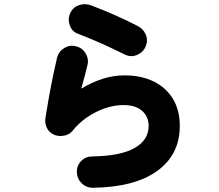

<svg xmlns="http://www.w3.org/2000/svg" viewBox="-20 -839 1040 912"><path d="M421 53Q390 53 368 31.5Q346 10 345 -21Q344 -52 365.5 -74Q387 -96 418 -96Q553 -98 619.5 -136Q686 -174 686 -241Q686 -285 655 -312.5Q624 -340 566 -340Q524 -340 479.5 -325Q435 -310 394.5 -282.5Q354 -255 324 -217Q308 -198 281 -194Q254 -190 233 -201Q211 -212 201.5 -234Q192 -256 196 -280Q203 -325 212.5 -378Q222 -431 232.5 -481Q243 -531 251 -565Q259 -595 285.5 -611Q312 -627 341 -619Q371 -612 387 -585Q403 -558 395 -528Q383 -477 366 -418Q416 -448 467 -464.5Q518 -481 571 -481Q652 -481 711 -451.5Q770 -422 802 -368.5Q834 -315 834 -241Q834 -105 727.5 -27.5Q621 50 421 53ZM575 -579Q545 -594 505.5 -612.5Q466 -631 425 -648.5Q384 -666 349 -679Q321 -690 311 -720Q301 -750 314 -778Q328 -806 356.5 -815Q385 -824 414 -813Q467 -793 524 -768Q581 -743 633 -716Q660 -703 672 -675.5Q684 -648 672 -619Q661 -591 632 -578.5Q603 -566 575 -579Z"/></svg>

Font: Zen Maru Gothic Black
Style: Regular
Weight: 900
Designer: Yoshimichi Ohira
Foundry: Positype
Version: Version 1.001